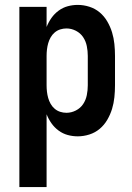

<svg xmlns="http://www.w3.org/2000/svg" viewBox="-20 -548 540 783"><path d="M59 215V-520H170V-438Q178 -458 190 -475Q202 -492 219 -504.5Q236 -517 256 -522.5Q276 -528 297 -528Q321 -528 344.5 -520.5Q368 -513 386.5 -497.5Q405 -482 417.5 -460.5Q430 -439 437 -416Q444 -393 446.5 -368.5Q449 -344 449 -320V-200Q449 -176 446.5 -151.5Q444 -127 437 -104Q430 -81 417.5 -59.5Q405 -38 386.5 -22.5Q368 -7 344.5 0.5Q321 8 297 8Q276 8 256 2.5Q236 -3 219 -15.5Q202 -28 190 -45Q178 -62 170 -82V215ZM251 -88Q271 -88 289.5 -97.5Q308 -107 319 -123.5Q330 -140 334 -160Q338 -180 338 -200V-320Q338 -340 334 -360Q330 -380 319 -396.5Q308 -413 289.5 -422.5Q271 -432 251 -432Q238 -432 225.5 -428Q213 -424 203 -415.5Q193 -407 186.5 -395.5Q180 -384 176.5 -371.5Q173 -359 171.5 -346Q170 -333 170 -320V-200Q170 -187 171.5 -174Q173 -161 176.5 -148.5Q180 -136 186.5 -124.5Q193 -113 203 -104.5Q213 -96 225.5 -92Q238 -88 251 -88Z"/></svg>

Font: Iosevka Web
Style: Bold
Weight: 700
Monospace: yes
Designer: Belleve Invis
Foundry: Belleve Invis
Version: Version 28.0.3; ttfautohint (v1.8.3)